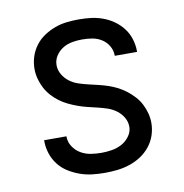

<svg xmlns="http://www.w3.org/2000/svg" viewBox="-66 -591 632 661"><g transform="rotate(-10 250.0 -260.0)"><path d="M249 8Q227 8 205 5.5Q183 3 162 -4.5Q141 -12 122 -24Q103 -36 89.5 -53.5Q76 -71 69 -92.5Q62 -114 62 -136V-139H140V-138Q140 -119 150.5 -103Q161 -87 177 -77.5Q193 -68 211.5 -65Q230 -62 249 -62Q267 -62 285.5 -65Q304 -68 320 -76.5Q336 -85 347.5 -100.5Q359 -116 359 -134Q359 -152 349.5 -167.5Q340 -183 326 -193Q312 -203 295.5 -208.5Q279 -214 262 -218Q245 -222 228.5 -226Q212 -230 195.5 -236Q179 -242 163.5 -249.5Q148 -257 134 -267.5Q120 -278 108.5 -291Q97 -304 89 -319.5Q81 -335 76.5 -352Q72 -369 72 -386Q72 -408 78.5 -428.5Q85 -449 98 -466.5Q111 -484 129 -496Q147 -508 167 -515.5Q187 -523 208.5 -525.5Q230 -528 251 -528Q273 -528 294 -525.5Q315 -523 335.5 -515.5Q356 -508 373.5 -495.5Q391 -483 404 -466Q417 -449 423.5 -428Q430 -407 430 -386V-383H352V-384Q352 -402 343 -417.5Q334 -433 319 -442.5Q304 -452 286.5 -455Q269 -458 251 -458Q234 -458 216.5 -455Q199 -452 184 -443Q169 -434 159 -419Q149 -404 149 -386Q149 -369 158 -353.5Q167 -338 181 -327.5Q195 -317 211.5 -311.5Q228 -306 245 -302Q262 -298 279 -294Q296 -290 312.5 -284.5Q329 -279 344.5 -271Q360 -263 373.5 -252.5Q387 -242 399 -229Q411 -216 419 -200.5Q427 -185 431.5 -168Q436 -151 436 -134Q436 -112 429 -91Q422 -70 408 -52.5Q394 -35 375.5 -23Q357 -11 336 -4Q315 3 293 5.5Q271 8 249 8Z"/></g></svg>

Font: Iosevka Curly
Style: Regular
Weight: 400
Monospace: yes
Designer: Belleve Invis
Foundry: Belleve Invis
Version: Version 22.1.2; ttfautohint (v1.8.4)